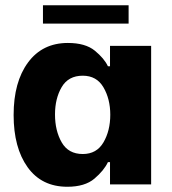

<svg xmlns="http://www.w3.org/2000/svg" viewBox="-20 -704 656 733"><path d="M32 -265Q32 -391 87 -465.5Q142 -540 239 -540Q306 -540 342 -510.5Q378 -481 392 -451H400V-529H557V0H400V-85H392Q377 -53 340.5 -22Q304 9 237 9Q139 9 85.5 -65.5Q32 -140 32 -265ZM401 -266Q401 -326 375 -370.5Q349 -415 296 -415Q241 -415 215.5 -371.5Q190 -328 190 -267Q190 -205 215.5 -160.5Q241 -116 296 -116Q349 -116 375 -160.5Q401 -205 401 -266ZM144 -684H471V-614H144Z"/></svg>

Font: Be Vietnam ExtraBold
Style: Regular
Weight: 800
Designer: Gabriel Lam
Foundry: TypeRant
Version: Version 4.000